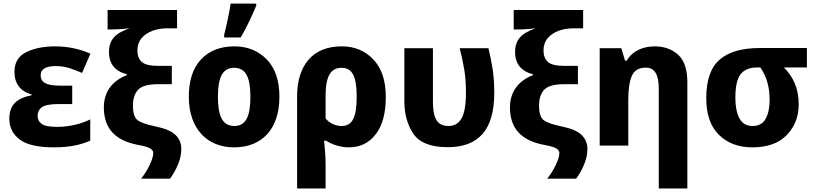

<svg xmlns="http://www.w3.org/2000/svg" viewBox="-20 -816 4564 1076"><path d="M321.8 -335.9C241.2 -335.9 208 -352.1 208 -395C208 -428.7 236.8 -445.8 293.9 -445.8C350.1 -445.8 393.1 -426.8 439.9 -407.2L486.8 -515.1C429.7 -540.5 362.8 -556.2 288.1 -556.2C225.1 -556.2 171.9 -545.4 127.4 -523.9C83 -502 61 -465.3 61 -413.1C61 -347.2 95.2 -302.7 157.2 -287.1V-282.2C78.6 -267.1 32.2 -231 32.2 -150.9C32.2 -102.5 51.8 -63.5 90.3 -34.2C128.9 -4.9 192.9 9.8 282.2 9.8C374 9.8 437 -5.9 485.8 -27.8V-147C443.4 -125.5 377.4 -105 299.8 -105C256.3 -105 227.5 -110.8 212.9 -122.1C198.2 -133.3 190.9 -147.9 190.9 -166C190.9 -188 199.7 -205.1 216.8 -216.3C233.9 -227.5 265.6 -232.9 313 -232.9H384.8V-335.9Z M562 -213.9C562 -94.2 627.4 -27.8 753.9 -3.9C790 2.4 813.5 9.8 823.7 17.1C834 24.4 838.9 32.2 838.9 41C838.9 57.6 832.5 79.6 819.8 106.4C807.1 133.3 791 159.7 771 185.1H933.1C950.2 161.6 965.3 135.3 977.5 106C989.7 76.7 996.1 47.4 996.1 18.1C996.1 -11.7 985.4 -37.6 964.4 -59.1C942.9 -80.1 904.8 -96.7 850.1 -107.9C803.7 -117.2 771.5 -128.4 752.9 -141.1C734.4 -153.8 725.1 -181.6 725.1 -224.1C725.1 -264.2 735.4 -294.4 755.4 -314.5C775.4 -334.5 812.5 -344.2 867.2 -344.2H942.9V-446.8H867.2C821.8 -446.8 790.5 -454.1 774.4 -469.2C758.3 -483.9 750 -505.4 750 -533.2C750 -560.5 757.8 -583.5 773.4 -602.1C804.7 -639.2 858.4 -657.2 917 -657.2H972.2V-759.8H583V-650.9H601.1C616.2 -650.9 634.8 -651.4 656.2 -652.8C677.2 -654.3 693.8 -655.8 706.1 -657.2C627.4 -630.4 590.8 -594.7 590.8 -523.9C590.8 -457.5 626 -416 690.9 -399.9V-395C609.4 -363.3 562 -301.8 562 -213.9Z M1545.9 -273.9C1545.9 -364.7 1522 -434.6 1474.6 -483.4C1426.8 -531.7 1366.7 -556.2 1293.9 -556.2C1214.8 -556.2 1152.3 -531.7 1106.9 -483.4C1061 -434.6 1038.1 -364.7 1038.1 -273.9C1038.1 -92.3 1143.6 9.8 1291 9.8C1448.2 9.8 1545.9 -92.3 1545.9 -273.9ZM1201.2 -273.9C1201.2 -381.8 1227.1 -436 1292 -436C1357.9 -436 1383.3 -381.8 1383.3 -273.9C1383.3 -166 1358.9 -109.9 1293 -109.9C1226.6 -109.9 1201.2 -166 1201.2 -273.9ZM1329.1 -606C1365.7 -668.5 1394 -731.9 1416 -784.2V-795.9H1272.5C1265.6 -746.1 1248 -667 1236.3 -621.1V-606Z M1894 -436C1954.1 -436 1979 -388.7 1979 -272.9C1979 -157.2 1954.1 -109.9 1894 -109.9C1863.3 -109.9 1827.6 -124 1804.7 -151.9V-280.8C1804.7 -391.6 1835.4 -436 1894 -436ZM2142.1 -272.9C2142.1 -363.3 2119.1 -433.1 2072.8 -482.4C2026.4 -531.7 1967.3 -556.2 1896 -556.2C1815.4 -556.2 1753.4 -531.7 1710 -482.4C1666.5 -433.1 1645 -363.3 1645 -273.9V240.2H1804.7V103C1804.7 74.2 1803.2 45.4 1800.3 16.1L1795.9 -27.8H1807.1C1838.9 -6.8 1887.2 9.8 1934.1 9.8C1998 9.8 2048.3 -14.6 2085.9 -64C2123.5 -112.8 2142.1 -182.6 2142.1 -272.9Z M2489.3 8.8C2659.7 8.8 2750 -85.4 2750 -295.9C2750 -342.8 2747.1 -385.3 2741.7 -423.8C2735.8 -461.9 2727.5 -502.4 2717.3 -545.9H2556.2C2567.4 -502 2576.2 -460.4 2582.5 -421.9C2588.4 -383.3 2591.3 -342.3 2591.3 -299.8C2591.3 -230.5 2583 -181.6 2566.9 -152.8C2550.3 -124 2525.9 -109.9 2493.2 -109.9C2433.1 -109.9 2406.2 -148.9 2406.2 -244.1V-545.9H2246.1V-249C2246.1 -176.3 2263.2 -115.2 2296.9 -65.9C2330.6 -16.1 2394.5 8.8 2489.3 8.8Z M2837.9 -213.9C2837.9 -94.2 2903.3 -27.8 3029.8 -3.9C3065.9 2.4 3089.4 9.8 3099.6 17.1C3109.9 24.4 3114.7 32.2 3114.7 41C3114.7 57.6 3108.4 79.6 3095.7 106.4C3083 133.3 3066.9 159.7 3046.9 185.1H3209C3226.1 161.6 3241.2 135.3 3253.4 106C3265.6 76.7 3272 47.4 3272 18.1C3272 -11.7 3261.2 -37.6 3240.2 -59.1C3218.8 -80.1 3180.7 -96.7 3126 -107.9C3079.6 -117.2 3047.4 -128.4 3028.8 -141.1C3010.3 -153.8 3001 -181.6 3001 -224.1C3001 -264.2 3011.2 -294.4 3031.2 -314.5C3051.3 -334.5 3088.4 -344.2 3143.1 -344.2H3218.8V-446.8H3143.1C3097.7 -446.8 3066.4 -454.1 3050.3 -469.2C3034.2 -483.9 3025.9 -505.4 3025.9 -533.2C3025.9 -560.5 3033.7 -583.5 3049.3 -602.1C3080.6 -639.2 3134.3 -657.2 3192.9 -657.2H3248V-759.8H2858.9V-650.9H2877C2892.1 -650.9 2910.6 -651.4 2932.1 -652.8C2953.1 -654.3 2969.7 -655.8 2981.9 -657.2C2903.3 -630.4 2866.7 -594.7 2866.7 -523.9C2866.7 -457.5 2901.9 -416 2966.8 -399.9V-395C2885.3 -363.3 2837.9 -301.8 2837.9 -213.9Z M3648.9 -556.2C3585 -556.2 3525.4 -532.2 3492.2 -476.1H3482.9L3461.9 -545.9H3340.8V0H3501V-256.8C3501 -314.9 3507.8 -359.9 3521 -390.6C3534.2 -421.4 3560.5 -437 3599.1 -437C3649.4 -437 3671.9 -397.5 3671.9 -318.8V240.2H3832V-356C3832 -425.8 3814.9 -477.1 3780.8 -508.8C3746.1 -540.5 3702.1 -556.2 3648.9 -556.2Z M4456.1 -231.9C4456.1 -322.3 4423.8 -387.2 4373 -438H4502V-546.9H4238.8C4138.2 -546.9 4063 -525.4 4013.2 -481.9C3962.9 -438.5 3938 -366.7 3938 -266.1C3938 -175.3 3961.9 -106.4 4009.3 -60.1C4056.6 -13.7 4118.7 9.8 4195.8 9.8C4280.3 9.8 4345.2 -13.2 4389.6 -59.6C4434.1 -106 4456.1 -163.1 4456.1 -231.9ZM4101.1 -266.1C4101.1 -330.6 4110.8 -375.5 4130.9 -400.4C4150.4 -425.3 4181.6 -438 4224.1 -438H4241.2C4274.4 -388.7 4293 -335 4293 -254.9C4293 -211.4 4285.6 -176.8 4270.5 -149.9C4255.4 -123 4231.4 -109.9 4197.8 -109.9C4164.1 -109.9 4139.2 -124 4124 -152.8C4108.9 -181.6 4101.1 -219.2 4101.1 -266.1Z"/></svg>

Font: Avrile Sans
Style: Bold
Weight: 700
Designer: Monotype Design Team, Google (font), Stefan Peev (BGR Cyrillic), Cristiano Sobral (main changes)
Foundry: The Avrile Sans Project Authors
Version: Version 3.110